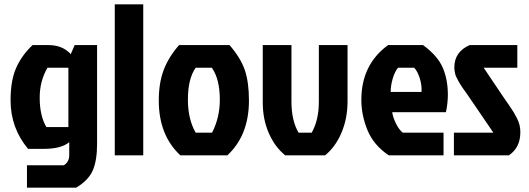

<svg xmlns="http://www.w3.org/2000/svg" viewBox="-20 -720 2454 890"><path d="M430 -511V-53Q430 23 410.5 69Q391 115 333 150H105V46H276Q301 31 301 -2V-61Q264 -30 183 -30H110Q29 -127 29 -255Q29 -347 55 -405.5Q81 -464 131 -511H205Q270 -511 308 -469L326 -511ZM297 -406H200Q164 -344 164 -268Q164 -183 195 -131H297Z M644 -700V0H512V-700Z M1034 0H816Q716 -93 716 -254Q716 -335 738.5 -395Q761 -455 810 -511H1044Q1096 -451 1115 -394.5Q1134 -338 1134 -254Q1134 -93 1034 0ZM887 -105H963Q999 -175 999 -258Q999 -353 962 -406H887Q851 -355 851 -258Q851 -168 887 -105Z M1487 0H1302Q1254 -39 1226 -103Q1198 -167 1198 -245V-511H1331V-249Q1331 -161 1364 -105H1425Q1458 -164 1458 -248V-511H1591V-250Q1591 -171 1563 -105Q1535 -39 1487 0Z M1900 -406H1825Q1810 -388 1800.5 -356Q1791 -324 1791 -294H1934Q1936 -324 1926 -356.5Q1916 -389 1900 -406ZM2036 -105V0H1782Q1712 -47 1683.5 -116.5Q1655 -186 1655 -257Q1655 -421 1779 -511H1941Q2008 -462 2032 -407Q2056 -352 2056 -281Q2056 -241 2047 -200H1798Q1801 -177 1815.5 -147.5Q1830 -118 1847 -105Z M2157 -511H2378V-406H2222L2317 -265Q2324 -255 2339.5 -232.5Q2355 -210 2361 -200Q2367 -190 2376 -172.5Q2385 -155 2388.5 -139.5Q2392 -124 2392 -107Q2392 -36 2339 0H2084V-105H2267L2160 -262Q2155 -270 2143.5 -286Q2132 -302 2128 -307.5Q2124 -313 2116 -325.5Q2108 -338 2105 -344Q2102 -350 2097 -359.5Q2092 -369 2090.5 -375.5Q2089 -382 2087.5 -390.5Q2086 -399 2086 -407Q2086 -480 2157 -511Z"/></svg>

Font: Jockey One
Style: Regular
Weight: 400
Designer: TypeTogether
Foundry: TypeTogether
Version: Version 1.002